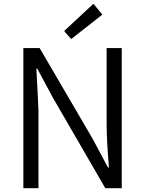

<svg xmlns="http://www.w3.org/2000/svg" viewBox="-20 -983 758 1003"><path d="M102 -732H187L464 -258L544 -108H549Q537 -254 537 -335V-732H616V0H530L255 -475L175 -624H170Q181 -423 181 -401V0H102ZM315 -821 468 -963 515 -907 352 -779Z"/></svg>

Font: Source Han Sans CN Normal
Style: Regular
Weight: 350
Designer: Ryoko NISHIZUKA 西塚涼子 (kana, bopomofo & ideographs); Paul D. Hunt (Latin, Greek & Cyrillic); Sandoll Communications 산돌커뮤니
Foundry: Adobe
Version: Version 2.004;hotconv 1.0.118;makeotfexe 2.5.65603